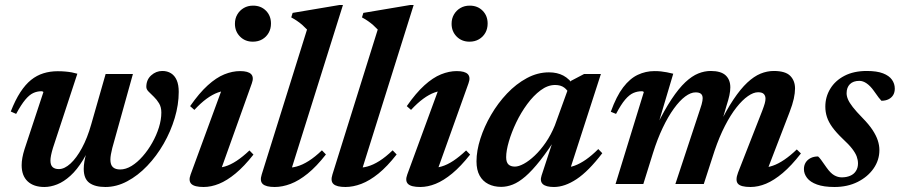

<svg xmlns="http://www.w3.org/2000/svg" viewBox="-20 -735 3594 767"><path d="M402 -439.5H511L428.5 -143.5Q425 -129.5 423 -118Q421 -106.5 421 -97.5Q421 -76.5 431 -67.2Q441 -58 460 -58Q482.5 -58 505.8 -72.2Q529 -86.5 550.2 -110.8Q571.5 -135 588.2 -164.8Q605 -194.5 614.8 -225.8Q624.5 -257 624.5 -285.5Q624.5 -307 615.5 -322Q606.5 -337 594.8 -348.2Q583 -359.5 573.8 -368.8Q564.5 -378 564.5 -388Q564.5 -416.5 584 -434Q603.5 -451.5 628.5 -451.5Q648.5 -451.5 663.2 -442.2Q678 -433 686 -414.5Q694 -396 694 -368Q694 -317 678 -263.5Q662 -210 633.8 -160.8Q605.5 -111.5 568.2 -72.5Q531 -33.5 488.2 -10.8Q445.5 12 401 12Q359.5 12 337 -4.5Q314.5 -21 314.5 -60.5Q314.5 -74 317.2 -90.2Q320 -106.5 325.5 -125.5L346 -197.5L357.5 -195Q336.5 -136.5 312 -96.5Q287.5 -56.5 261.2 -32.8Q235 -9 208.5 1.5Q182 12 157.5 12Q114.5 12 90.5 -10.5Q66.5 -33 66.5 -75Q66.5 -103 78 -139L153.5 -367.5Q152 -368.5 150.2 -369.5Q148.5 -370.5 145.5 -370.5Q128 -370.5 112.5 -363.2Q97 -356 80.8 -336.5Q64.5 -317 44.5 -280L23 -289.5Q41 -335.5 61.2 -366.5Q81.5 -397.5 104.2 -415.8Q127 -434 153.5 -442.2Q180 -450.5 210.5 -450.5Q227.5 -450.5 241.2 -449.2Q255 -448 267 -445.8Q279 -443.5 289 -440.5L191.5 -144Q186.5 -127.5 184 -115Q181.5 -102.5 181.5 -93.5Q181.5 -75.5 190.2 -67.5Q199 -59.5 215 -59.5Q237.5 -59.5 261.5 -81.5Q285.5 -103.5 307.2 -143.5Q329 -183.5 344.5 -238.5Z M741.5 -38 872 -393.5 894 -372.5Q872.5 -373.5 850.5 -365.5Q828.5 -357.5 805.2 -340.5Q782 -323.5 756.5 -296L739.5 -311Q776 -363.5 810 -394.2Q844 -425 876.2 -438Q908.5 -451 939 -451Q971.5 -451 983.2 -438.8Q995 -426.5 986 -402L855.5 -37L835 -65Q856.5 -63.5 878.8 -70Q901 -76.5 925.2 -92.5Q949.5 -108.5 976.5 -134L992.5 -117.5Q955.5 -70.5 921 -42Q886.5 -13.5 855 -0.8Q823.5 12 793.5 12Q757 12 744.5 -0.2Q732 -12.5 741.5 -38ZM918.5 -640Q918.5 -661 928 -677.2Q937.5 -693.5 953.8 -703Q970 -712.5 991 -712.5Q1022.5 -712.5 1042.5 -692.2Q1062.5 -672 1062.5 -641Q1062.5 -620 1053.2 -603.8Q1044 -587.5 1027.8 -578Q1011.5 -568.5 990 -568.5Q959 -568.5 938.8 -589Q918.5 -609.5 918.5 -640Z M1206.5 -617Q1197.5 -626.5 1188.5 -634.5Q1179.5 -642.5 1168.5 -650.2Q1157.5 -658 1143.5 -665.5L1149 -683.5L1336 -715H1350L1138 -39.5L1120.5 -65.5Q1142 -63.5 1165 -69.8Q1188 -76 1213.2 -92Q1238.5 -108 1266 -134.5L1282 -118Q1244.5 -70 1209.2 -41.5Q1174 -13 1141 -0.5Q1108 12 1077.5 12Q1042.5 12 1029.8 0.2Q1017 -11.5 1025.5 -38Z M1489 -617Q1480 -626.5 1471 -634.5Q1462 -642.5 1451 -650.2Q1440 -658 1426 -665.5L1431.5 -683.5L1618.5 -715H1632.5L1420.5 -39.5L1403 -65.5Q1424.5 -63.5 1447.5 -69.8Q1470.5 -76 1495.8 -92Q1521 -108 1548.5 -134.5L1564.5 -118Q1527 -70 1491.8 -41.5Q1456.5 -13 1423.5 -0.5Q1390.5 12 1360 12Q1325 12 1312.2 0.2Q1299.5 -11.5 1308 -38Z M1607 -38 1737.5 -393.5 1759.5 -372.5Q1738 -373.5 1716 -365.5Q1694 -357.5 1670.8 -340.5Q1647.5 -323.5 1622 -296L1605 -311Q1641.5 -363.5 1675.5 -394.2Q1709.5 -425 1741.8 -438Q1774 -451 1804.5 -451Q1837 -451 1848.8 -438.8Q1860.5 -426.5 1851.5 -402L1721 -37L1700.5 -65Q1722 -63.5 1744.2 -70Q1766.5 -76.5 1790.8 -92.5Q1815 -108.5 1842 -134L1858 -117.5Q1821 -70.5 1786.5 -42Q1752 -13.5 1720.5 -0.8Q1689 12 1659 12Q1622.5 12 1610 -0.2Q1597.5 -12.5 1607 -38ZM1784 -640Q1784 -661 1793.5 -677.2Q1803 -693.5 1819.2 -703Q1835.5 -712.5 1856.5 -712.5Q1888 -712.5 1908 -692.2Q1928 -672 1928 -641Q1928 -620 1918.8 -603.8Q1909.5 -587.5 1893.2 -578Q1877 -568.5 1855.5 -568.5Q1824.5 -568.5 1804.2 -589Q1784 -609.5 1784 -640Z M2143.5 -34 2197.5 -198.5 2210 -198Q2170 -134.5 2137.8 -93.8Q2105.5 -53 2078.8 -30Q2052 -7 2028.5 2.2Q2005 11.5 1982 11.5Q1953 11.5 1930.8 0.2Q1908.5 -11 1896 -33.5Q1883.5 -56 1883.5 -90.5Q1883.5 -132.5 1899 -181Q1914.5 -229.5 1941.8 -276.2Q1969 -323 2005.5 -361.5Q2042 -400 2084.8 -423Q2127.5 -446 2173 -446Q2206 -446 2230.5 -433Q2255 -420 2275 -390L2253.5 -359.5Q2248 -374.5 2234 -385Q2220 -395.5 2197.5 -395.5Q2168 -395.5 2139.5 -374.2Q2111 -353 2086 -319Q2061 -285 2042.2 -245.8Q2023.5 -206.5 2012.8 -169.8Q2002 -133 2002 -107Q2002 -87 2011 -78.2Q2020 -69.5 2037 -69.5Q2052 -69.5 2072.8 -80.8Q2093.5 -92 2116.2 -113.5Q2139 -135 2160 -165.5Q2181 -196 2196.5 -234L2261 -412L2313.5 -439.5H2380.5L2250.5 -37.5L2235 -66Q2254 -65.5 2275.5 -73.2Q2297 -81 2320.8 -97.5Q2344.5 -114 2370 -139.5L2386 -123Q2331 -51 2283.5 -19.5Q2236 12 2193 12Q2161 12 2148.5 0.5Q2136 -11 2143.5 -34Z M3038 -37 3025 -65.5Q3045.5 -65.5 3067.2 -73Q3089 -80.5 3113 -96.8Q3137 -113 3163 -138L3179.5 -122Q3141.5 -73 3106.8 -43.8Q3072 -14.5 3040.2 -1.2Q3008.5 12 2978 12Q2939 12 2927.8 -1.2Q2916.5 -14.5 2928.5 -46L3025 -292.5Q3032 -311 3035 -321.8Q3038 -332.5 3038 -341Q3038 -352.5 3031.2 -359.5Q3024.5 -366.5 3008.5 -366.5Q2990 -366.5 2967.8 -351Q2945.5 -335.5 2922 -305.8Q2898.5 -276 2876 -232.2Q2853.5 -188.5 2834.5 -132.5L2791.5 0H2678L2776.5 -298Q2780.5 -309.5 2782.8 -317.8Q2785 -326 2786 -332Q2787 -338 2787 -342.5Q2787 -354.5 2780.2 -360.2Q2773.5 -366 2758.5 -366Q2739.5 -366 2717.2 -349.5Q2695 -333 2672 -301.2Q2649 -269.5 2627.5 -224.5Q2606 -179.5 2588.5 -123.5L2550 0H2439L2552 -367.5Q2550.5 -368.5 2548.8 -369.5Q2547 -370.5 2544 -370.5Q2526 -370.5 2510 -363.5Q2494 -356.5 2477.5 -337.2Q2461 -318 2441 -280L2420 -288.5Q2442.5 -351 2469.5 -386.2Q2496.5 -421.5 2528 -436.2Q2559.5 -451 2594 -451Q2608.5 -451 2620.2 -449.8Q2632 -448.5 2644 -446.2Q2656 -444 2669.5 -440.5L2605 -224L2601.5 -229.5Q2634 -295.5 2662.8 -338.8Q2691.5 -382 2718 -406.8Q2744.5 -431.5 2769.5 -441.5Q2794.5 -451.5 2819 -451.5Q2860 -451.5 2878.8 -434Q2897.5 -416.5 2897.5 -386Q2897.5 -372 2893.8 -354.2Q2890 -336.5 2882.5 -313.5L2858.5 -231H2850.5Q2881.5 -295 2910 -337.5Q2938.5 -380 2965.2 -405Q2992 -430 3018.2 -440.8Q3044.5 -451.5 3071 -451.5Q3117.5 -451.5 3136.8 -432Q3156 -412.5 3156 -381.5Q3156 -363.5 3151 -340.5Q3146 -317.5 3134 -286.5Z M3248 -110Q3253 -106 3259.8 -96.8Q3266.5 -87.5 3282 -65.5Q3297.5 -43.5 3312.2 -35Q3327 -26.5 3342.5 -26.5Q3361.5 -26.5 3376.2 -32.8Q3391 -39 3399.2 -51.8Q3407.5 -64.5 3407.5 -82Q3407.5 -95.5 3402.5 -109.5Q3397.5 -123.5 3384.2 -140.8Q3371 -158 3345.5 -181.5Q3320.5 -205.5 3305.2 -226.5Q3290 -247.5 3283.5 -267.5Q3277 -287.5 3277 -309Q3277 -348 3296.8 -380.5Q3316.5 -413 3353.5 -432.2Q3390.5 -451.5 3442.5 -451.5Q3483 -451.5 3507.5 -442Q3532 -432.5 3543.2 -416.5Q3554.5 -400.5 3554.5 -381Q3554.5 -366 3548 -355.2Q3541.5 -344.5 3529.5 -338.5Q3517.5 -332.5 3501 -332.5Q3497 -337 3490.2 -345.2Q3483.5 -353.5 3470.5 -372.5Q3457 -391.5 3442.2 -401.8Q3427.5 -412 3413 -412Q3388.5 -412 3375.2 -398.8Q3362 -385.5 3362 -362.5Q3362 -351 3367.5 -338Q3373 -325 3386.8 -307.2Q3400.5 -289.5 3425.5 -264Q3451 -238 3465.5 -216Q3480 -194 3486.5 -174.2Q3493 -154.5 3493 -135.5Q3493 -95.5 3469.8 -62Q3446.5 -28.5 3406 -8.2Q3365.5 12 3313.5 12Q3271 12 3244 2.2Q3217 -7.5 3204.2 -24Q3191.5 -40.5 3191.5 -59.5Q3191.5 -74.5 3198.5 -85.8Q3205.5 -97 3218.2 -103.5Q3231 -110 3248 -110Z"/></svg>

Font: Newsreader 24pt SemiBold
Style: Italic
Weight: 600
Italic angle: -17°
Designer: Hugues Gentile
Foundry: Production Type
Version: Version 1.003